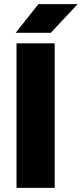

<svg xmlns="http://www.w3.org/2000/svg" viewBox="-20 -910 396 930"><path d="M60 0V-700H245V0ZM56 -751 166 -890H356L226 -751Z"/></svg>

Font: Figtree Black
Style: Regular
Weight: 900
Designer: Erik Kennedy
Foundry: Erik Kennedy
Version: Version 2.001;gftools[0.9.30]